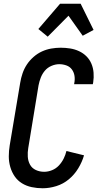

<svg xmlns="http://www.w3.org/2000/svg" viewBox="-20 -998 540 1026"><path d="M208 8Q178 8 149.5 2Q121 -4 97.5 -18.5Q74 -33 58.5 -55.5Q43 -78 35 -105.5Q27 -133 27 -162.5Q27 -192 32 -222L88 -556Q92 -581 100.5 -606Q109 -631 123.5 -653Q138 -675 159 -693.5Q180 -712 204 -723Q228 -734 253.5 -738.5Q279 -743 304 -743Q330 -743 355 -739Q380 -735 402.5 -724.5Q425 -714 442 -697Q459 -680 468.5 -657.5Q478 -635 480 -609.5Q482 -584 478 -558L476 -548H376L377 -554Q381 -574 378 -593Q375 -612 364 -627Q353 -642 334.5 -648.5Q316 -655 297 -655Q276 -655 255 -646Q234 -637 220 -620.5Q206 -604 198 -583.5Q190 -563 186 -542L131 -207Q127 -184 128.5 -160.5Q130 -137 140.5 -118Q151 -99 171.5 -89.5Q192 -80 216 -80Q237 -80 258 -88.5Q279 -97 294.5 -113.5Q310 -130 320 -150Q330 -170 335 -191L429 -168Q419 -133 398.5 -99Q378 -65 348 -40Q318 -15 281 -3.5Q244 8 208 8ZM235 -802 185 -843 301 -978H411L480 -838L422 -807L346 -914Z"/></svg>

Font: Iosevka Semibold
Style: Italic
Weight: 600
Italic angle: -9°
Monospace: yes
Designer: Belleve Invis
Foundry: Belleve Invis
Version: Version 32.5.0; ttfautohint (v1.8.4)